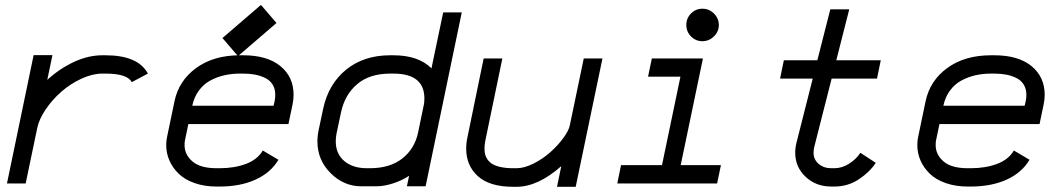

<svg xmlns="http://www.w3.org/2000/svg" viewBox="-20 -733 4241 767"><path d="M401.4 -439H389.2Q349.1 -439 304.9 -418.5Q260.7 -397.9 224.9 -366.5Q189 -335 162.6 -296.1Q136.2 -257.3 128.9 -222.2L82.5 0H7.8L114.3 -512.7H189.5L168.9 -414.1Q218.3 -459 275.4 -485.6Q332.5 -512.2 389.2 -512.2H401.4Q531.7 -512.2 570.8 -439L506.3 -404.8Q488.8 -439 401.4 -439Z M1072.8 -310.5 1077.1 -329.1Q1079.6 -340.8 1079.6 -354.5Q1079.6 -378.4 1068.6 -395.8Q1057.6 -413.1 1038.3 -422.1Q1019 -431.2 997.8 -435.1Q976.6 -439 951.2 -439H939Q906.2 -439 876.7 -432.4Q847.2 -425.8 820.3 -411.4Q793.5 -397 774.4 -371.1Q755.4 -345.2 748 -310.5ZM732.4 -237.3 718.8 -171.9Q717.3 -165.5 717.3 -153.3Q717.3 -115.2 748.8 -88.1Q780.3 -61 845.2 -61H857.4Q916 -61 962.2 -78.1Q1008.3 -95.2 1029.8 -131.8L1092.3 -94.7Q1061.5 -43 1000.7 -15.4Q939.9 12.2 857.4 12.2H845.2Q796.9 12.2 757.8 -1.5Q718.8 -15.1 694.3 -38.6Q669.9 -62 657 -91.3Q644 -120.6 644 -153.3Q644 -171.4 647.5 -186.5L677.2 -329.1Q694.3 -410.6 763.7 -461.4Q833 -512.2 939 -512.2H951.2Q1047.4 -512.2 1100.1 -469Q1152.8 -425.8 1152.8 -354.5Q1152.8 -335 1148.4 -314.5L1132.3 -237.3ZM930.7 -508.8 868.7 -581.1 1022.5 -713.4 1084.5 -641.1Z M1342.3 -284.2 1324.7 -201.2Q1321.3 -184.6 1321.3 -168.5Q1321.3 -118.7 1355.2 -89.8Q1389.2 -61 1445.3 -61H1457.5Q1537.6 -61 1587.2 -99.9Q1636.7 -138.7 1650.4 -204.6L1673.3 -315.4Q1675.3 -324.2 1675.3 -339.8Q1675.3 -439 1551.3 -439H1539.1Q1456.5 -439 1407 -397Q1357.4 -355 1342.3 -284.2ZM1539.1 -512.2H1551.3Q1651.4 -512.2 1703.6 -460L1750.5 -683.6H1824.7L1680.2 11.2H1605.5L1614.3 -30.8Q1586.4 -12.2 1550.5 -0.5Q1514.6 11.2 1483.9 11.2H1422.9Q1353.5 11.2 1300.8 -41.3Q1248 -93.8 1248 -168.5Q1248 -190.4 1253.4 -215.8L1271 -298.8Q1292 -397 1362.5 -454.6Q1433.1 -512.2 1539.1 -512.2Z M1918.9 -171.9Q1915.5 -155.3 1915.5 -139.6Q1915.5 -127.4 1917.7 -117.2Q1919.9 -106.9 1927.2 -96.2Q1934.6 -85.4 1946.8 -77.9Q1959 -70.3 1980.2 -65.7Q2001.5 -61 2030.3 -61H2043.5Q2074.7 -61 2111.8 -79.8Q2148.9 -98.6 2178.7 -125.2Q2208.5 -151.9 2230.2 -181.4Q2252 -210.9 2256.3 -232.4L2312 -499.5H2386.7L2279.8 13.2H2205.1L2222.2 -69.3Q2128.9 13.2 2043.5 13.2H2030.3Q1936 13.2 1889.2 -29.1Q1842.3 -71.3 1842.3 -139.6Q1842.3 -162.1 1847.7 -186.5L1912.1 -499.5H1986.8Z M2844.7 0H2445.8L2460.9 -73.2H2624.5L2698.2 -426.8H2568.8L2584 -499.5H2788.1L2699.2 -73.2H2859.9ZM2786.1 -698.2Q2812.5 -698.2 2832 -679Q2851.6 -659.7 2851.6 -633.3Q2851.6 -606.9 2832 -587.6Q2812.5 -568.4 2786.1 -568.4Q2759.3 -568.4 2740.5 -587.4Q2721.7 -606.4 2721.7 -633.3Q2721.7 -660.2 2740.5 -679.2Q2759.3 -698.2 2786.1 -698.2Z M3313 12.2H3300.8Q3239.3 12.2 3198 -26.9Q3156.7 -65.9 3156.7 -123Q3156.7 -142.6 3161.6 -162.1L3226.6 -418.9H3096.2L3111.3 -492.2H3245.1L3296.9 -695.8H3372.6L3320.8 -492.2H3498.5L3483.4 -418.9H3302.2L3232.9 -146.5Q3230 -135.3 3230 -123Q3230 -95.7 3250.2 -78.4Q3270.5 -61 3300.8 -61H3313Q3343.8 -61 3372.1 -79.1Q3400.4 -97.2 3417 -122.6L3478.5 -82.5Q3454.6 -45.9 3410.9 -16.8Q3367.2 12.2 3313 12.2Z M4073.2 -310.5 4077.6 -329.1Q4080.1 -340.8 4080.1 -354.5Q4080.1 -378.4 4069.1 -395.8Q4058.1 -413.1 4038.8 -422.1Q4019.5 -431.2 3998.3 -435.1Q3977.1 -439 3951.7 -439H3939.5Q3906.7 -439 3877.2 -432.4Q3847.7 -425.8 3820.8 -411.4Q3793.9 -397 3774.9 -371.1Q3755.9 -345.2 3748.5 -310.5ZM3732.9 -237.3 3719.2 -171.9Q3717.8 -165.5 3717.8 -153.3Q3717.8 -115.2 3749.3 -88.1Q3780.8 -61 3845.7 -61H3857.9Q3916.5 -61 3962.6 -78.1Q4008.8 -95.2 4030.3 -131.8L4092.8 -94.7Q4062 -43 4001.2 -15.4Q3940.4 12.2 3857.9 12.2H3845.7Q3797.4 12.2 3758.3 -1.5Q3719.2 -15.1 3694.8 -38.6Q3670.4 -62 3657.5 -91.3Q3644.5 -120.6 3644.5 -153.3Q3644.5 -171.4 3647.9 -186.5L3677.7 -329.1Q3694.8 -410.6 3764.2 -461.4Q3833.5 -512.2 3939.5 -512.2H3951.7Q4047.9 -512.2 4100.6 -469Q4153.3 -425.8 4153.3 -354.5Q4153.3 -335 4148.9 -314.5L4132.8 -237.3Z"/></svg>

Font: Anka/Coder
Style: Italic
Weight: 400
Italic angle: -12°
Monospace: yes
Version: Version 001.100